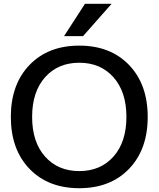

<svg xmlns="http://www.w3.org/2000/svg" viewBox="-20 -980 834 1010"><path d="M427 -960H567L417 -790H317ZM135 -638Q233 -740 397 -740Q561 -740 659 -638Q757 -536 757 -365Q757 -194 659 -92Q561 10 397 10Q233 10 135 -92Q37 -194 37 -365Q37 -536 135 -638ZM217 -156.5Q285 -80 397 -80Q509 -80 577 -156.5Q645 -233 645 -365Q645 -497 577 -573.5Q509 -650 397 -650Q285 -650 217 -573.5Q149 -497 149 -365Q149 -233 217 -156.5Z"/></svg>

Font: Mplus 1p Medium
Style: Regular
Weight: 500
Version: Version 1.061